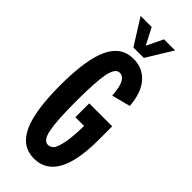

<svg xmlns="http://www.w3.org/2000/svg" viewBox="-287 -930 980 980"><g transform="rotate(45 203.0 -440.0)"><path d="M205 -289V-389H371V-292Q371 10 205 10Q117 10 76 -77.5Q35 -165 35 -350Q35 -535 76 -622.5Q117 -710 205 -710Q271 -710 312.5 -663Q354 -616 361 -526L260 -500Q254 -610 205 -610Q174 -610 162 -550Q150 -490 150 -350Q150 -210 162 -150Q174 -90 205 -90Q224 -90 236.5 -105Q249 -120 258 -165.5Q267 -211 268 -289ZM238 -750H163L75 -890H155L201 -801L244 -890H324Z"/></g></svg>

Font: Gully ECD Medium
Style: Regular
Weight: 500
Width: 2
Designer: jaikishan Patel
Foundry: MagicType
Version: Version 1.000;Glyphs 3.2 (3242)